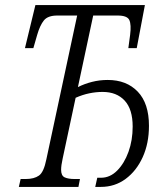

<svg xmlns="http://www.w3.org/2000/svg" viewBox="-20 -734 654 754"><path d="M54 0 61 -31H81Q114 -31 133 -44.5Q152 -58 162 -108L283 -673H205Q168 -673 152.5 -654Q137 -635 126 -597L111 -545H78L119 -714H549L517 -545H484L491 -597Q496 -637 488 -655Q480 -673 442 -673H346L286 -392Q312 -405 341.5 -412.5Q371 -420 403 -420Q477 -420 521 -374Q565 -328 565 -240Q565 -171 540.5 -117Q516 -63 473.5 -31.5Q431 0 376 0H354L362 -36H377Q412 -36 440 -64Q468 -92 484.5 -137.5Q501 -183 501 -237Q501 -305 469.5 -339Q438 -373 383 -373Q357 -373 330.5 -367.5Q304 -362 277 -350L226 -111Q220 -84 220 -67Q220 -44 234 -37.5Q248 -31 273 -31H294L288 0Z"/></svg>

Font: Noto Serif ExtraCondensed Light
Style: Italic
Weight: 300
Width: 2
Italic angle: -12°
Designer: Monotype Design Team
Foundry: Monotype Imaging Inc.
Version: Version 2.014; ttfautohint (v1.8.4.7-5d5b)